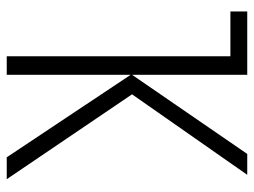

<svg xmlns="http://www.w3.org/2000/svg" viewBox="-112 -642 754 570"><g transform="rotate(90 265.0 -357.0)"><path d="M147 0H202V-368L447 0H512L260 -372L499 -714H437L202 -372V-714H14V-664H147Z"/></g></svg>

Font: Noto Sans Mono Condensed Light
Style: Regular
Weight: 300
Width: 3
Designer: Monotype Design Team
Foundry: Monotype Imaging Inc.
Version: Version 2.014